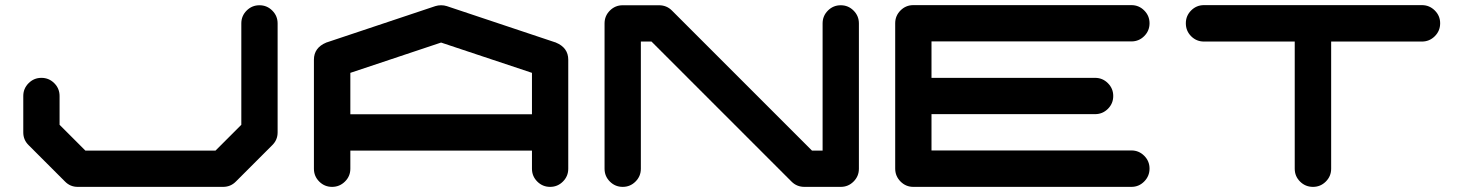

<svg xmlns="http://www.w3.org/2000/svg" viewBox="-20 -729 5709 749"><path d="M1063 -212.4Q1063 -183.1 1042 -162.6L900.4 -21Q879.9 0 850.1 0H283.2Q253.9 0 233.4 -21L91.8 -162.6Q70.8 -183.1 70.8 -212.4V-354.5Q70.8 -383.8 91.6 -404.5Q112.3 -425.3 141.6 -425.3Q170.9 -425.3 191.7 -404.5Q212.4 -383.8 212.4 -354.5V-242.2L313 -141.6H820.8L921.4 -242.2V-637.7Q921.4 -667 942.1 -687.7Q962.9 -708.5 992.2 -708.5Q1021.5 -708.5 1042.2 -687.7Q1063 -667 1063 -637.7Z M2055.2 -283.2V-444.8L1700.7 -563L1346.7 -444.8V-283.2ZM2196.8 -70.8Q2196.8 -41.5 2176 -20.8Q2155.3 0 2126 0Q2096.7 0 2075.9 -20.8Q2055.2 -41.5 2055.2 -70.8V-141.6H1346.7V-70.8Q1346.7 -41.5 1325.7 -20.8Q1304.7 0 1275.4 0Q1246.1 0 1225.3 -20.8Q1204.6 -41.5 1204.6 -70.8V-496.1Q1204.6 -543 1252.9 -563L1253.9 -563.5H1254.4L1678.2 -705.1Q1689 -708.5 1700.7 -708.5Q1712.4 -708.5 1723.1 -705.1L2147 -563.5H2147.9L2148.4 -563Q2196.8 -543 2196.8 -496.1Z M3330.6 -70.8Q3330.6 -41.5 3309.8 -20.8Q3289.1 0 3259.8 0H3118.2Q3088.4 0 3067.9 -20.5L2521.5 -566.9H2480V-70.8Q2480 -41.5 2459.2 -20.8Q2438.5 0 2409.2 0Q2379.9 0 2359.1 -20.8Q2338.4 -41.5 2338.4 -70.8V-637.7Q2338.4 -667 2359.1 -687.7Q2379.9 -708.5 2409.2 -708.5H2550.8Q2580.6 -708.5 2601.1 -688L3147.5 -141.6H3189V-637.7Q3189 -667 3209.7 -687.7Q3230.5 -708.5 3259.8 -708.5Q3289.1 -708.5 3309.8 -687.7Q3330.6 -667 3330.6 -637.7Z M4393.6 -142.1Q4422.9 -142.1 4443.6 -121.3Q4464.4 -100.6 4464.4 -71.3Q4464.4 -42 4443.6 -21Q4422.9 0 4393.6 0H3543Q3513.7 0 3492.9 -21Q3472.2 -42 3472.2 -71.3V-638.2Q3472.2 -667.5 3492.9 -688.2Q3513.7 -709 3543 -709H4393.6Q4422.9 -709 4443.6 -688.2Q4464.4 -667.5 4464.4 -638.2Q4464.4 -608.9 4443.6 -588.1Q4422.9 -567.4 4393.6 -567.4H3613.8V-425.3H4252Q4281.2 -425.3 4302 -404.5Q4322.8 -383.8 4322.8 -354.5Q4322.8 -325.2 4302 -304.4Q4281.2 -283.7 4252 -283.7H3613.8V-142.1Z M5526.9 -709Q5556.2 -709 5577.1 -688.2Q5598.1 -667.5 5598.1 -638.2Q5598.1 -608.4 5577.1 -587.6Q5556.2 -566.9 5526.9 -566.9H5172.9V-70.8Q5172.9 -41.5 5152.1 -20.8Q5131.3 0 5102.1 0Q5072.3 0 5051.5 -20.8Q5030.8 -41.5 5030.8 -70.8V-566.9H4676.8Q4647.5 -566.9 4626.7 -587.6Q4606 -608.4 4606 -638.2Q4606 -667.5 4626.7 -688.2Q4647.5 -709 4676.8 -709Z"/></svg>

Font: Robtronika
Style: Regular
Weight: 400
Designer: GGBot
Version: 1.00